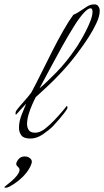

<svg xmlns="http://www.w3.org/2000/svg" viewBox="-39 -633 477 880"><path d="M100 2Q70 2 59 -12.5Q48 -27 48 -48Q48 -76 60.5 -108Q73 -140 81 -158Q68 -144 56 -131Q44 -118 39 -112Q36 -108 34 -108Q32 -108 32 -113Q32 -121 37 -128Q51 -146 69 -166Q87 -186 104 -208Q124 -245 148.5 -294.5Q173 -344 199.5 -396.5Q226 -449 251.5 -493.5Q277 -538 297 -565Q314 -572 329.5 -583Q345 -594 360.5 -603.5Q376 -613 393 -613Q404 -613 409.5 -607Q415 -601 417 -593Q418 -590 418 -582Q418 -559 402.5 -526Q387 -493 366.5 -461.5Q346 -430 331 -410Q291 -354 249 -308.5Q207 -263 173.5 -232.5Q140 -202 125 -188Q118 -175 108.5 -153.5Q99 -132 92 -108.5Q85 -85 85 -65Q85 -48 93 -36.5Q101 -25 120 -25Q123 -25 126 -25Q129 -25 133 -26Q150 -29 170 -45Q190 -61 210 -82Q230 -103 246 -122Q253 -130 259 -137.5Q265 -145 267 -148Q274 -141 266.5 -130.5Q259 -120 254 -113Q247 -104 234 -88.5Q221 -73 204 -55Q185 -36 157 -17Q129 2 100 2ZM142 -228Q173 -254 220.5 -302.5Q268 -351 314 -420Q319 -428 330.5 -447Q342 -466 354.5 -490.5Q367 -515 376 -538.5Q385 -562 385 -579Q385 -595 376 -595Q365 -595 347 -576Q326 -554 299.5 -511.5Q273 -469 244 -417Q215 -365 188.5 -315Q162 -265 142 -228ZM-16 227Q-19 226 -19 224Q-19 224 14 197Q44 171 50 151Q53 140 43 131.5Q33 123 36 114Q47 84 75 84Q87 84 97 91Q107 98 107 109Q107 112 105 118Q90 160 42 198Q-2 231 -16 227Z"/></svg>

Font: Italianno
Style: Regular
Weight: 400
Designer: Robert E. Leuschke
Foundry: Robert E. Leuschke
Version: Version 1.100; ttfautohint (v1.8.3)